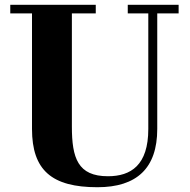

<svg xmlns="http://www.w3.org/2000/svg" viewBox="-20 -770 796 804"><path d="M23 -750V-714H114V-230C114 -57 197 14 388 14C552 14 638.5 -65 638.5 -230V-714H728V-750H515V-714H601V-230C601 -78 528 -32 432 -32C306 -32 281 -108 281 -240V-714H381V-750Z"/></svg>

Font: Bodoni* 06
Style: Bold
Weight: 700
Version: Version 2.2